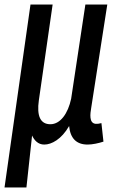

<svg xmlns="http://www.w3.org/2000/svg" viewBox="-50 -600 533 850"><path d="M67 230 92 0C102 21 118 40 146 40C178 40 222 17 256 -42C261 11 287 40 338 40C359 40 387 34 408 27L399 -55C393 -53 380 -51 372 -52C344 -56 349 -95 354 -124L425 -580H328L265 -163C251 -97 217 -50 173 -50C129 -50 112 -86 122 -156L183 -580H85L-30 230Z"/></svg>

Font: Smiley Sans Oblique
Style: Regular
Weight: 400
Italic angle: -8°
Designer: oooooohmygosh, Nagisa Chen, Janine Sui, Heda Shi, Jian Li
Foundry: atelierAnchor
Version: Version 2.0.1